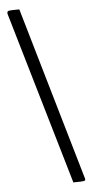

<svg xmlns="http://www.w3.org/2000/svg" viewBox="-56 -798 414 862"><g transform="rotate(-5 151.5 -367.5)"><path d="M292 15Q296 26 287 28Q278 30 239 30L11 -748Q8 -760 16.5 -762.5Q25 -765 65 -765Z"/></g></svg>

Font: Yanone Kaffeesatz Light
Style: Regular
Weight: 300
Designer: Yanone (Cyrillic: Daniel Pouzeot)
Foundry: Yanone
Version: Version 1.003;PS 001.003;hotconv 1.0.88;makeotf.lib2.5.64775